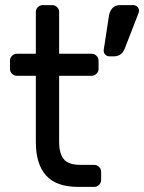

<svg xmlns="http://www.w3.org/2000/svg" viewBox="-20 -730 563 750"><path d="M19 0ZM295 -86H348Q359 -86 367 -78Q375 -70 375 -59V-27Q375 -16 367 -8Q359 0 348 0H285Q200 0 160 -44.5Q120 -89 120 -175V-434H46Q35 -434 27 -442Q19 -450 19 -461V-493Q19 -504 27 -512Q35 -520 46 -520H120V-683Q120 -694 128 -702Q136 -710 147 -710H184Q195 -710 203 -702Q211 -694 211 -683V-520H338Q349 -520 357 -512Q365 -504 365 -493V-461Q365 -450 357 -442Q349 -434 338 -434H211V-175Q211 -132 228.5 -109Q246 -86 295 -86ZM449 -710H501Q510 -710 516.5 -703.5Q523 -697 523 -688Q523 -684 522 -681L468 -542Q456 -510 425 -510H407Q398 -510 391.5 -516.5Q385 -523 385 -532V-534L406 -671Q409 -687 419.5 -698.5Q430 -710 449 -710Z"/></svg>

Font: Hezaedrus
Style: Regular
Weight: 400
Designer: Hubert & Fischer
Foundry: Hubert & Fischer
Version: Version 1.10;September 3, 2019;FontCreator 11.5.0.2425 64-bi